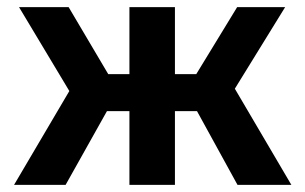

<svg xmlns="http://www.w3.org/2000/svg" viewBox="-20 -520 857 540"><path d="M344 0V-207.5H206V-311.5H344V-500H472V-311.5H609V-207.5H472V0ZM19.5 0 175 -264 33.5 -500H173L312.5 -264L164.5 0ZM648 0 503 -264 647 -500H782L640.5 -270.5L799.5 0Z"/></svg>

Font: Geologica Cursive Medium
Style: Regular
Weight: 500
Designer: Sindre Bremnes, Frode Helland
Foundry: Monokrom Skriftforlag AS
Version: Version 1.010;gftools[0.9.28]